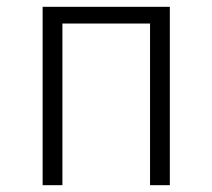

<svg xmlns="http://www.w3.org/2000/svg" viewBox="-20 -543 622 563"><path d="M420 0H478V-523H105V0H163V-474H420Z"/></svg>

Font: FiraGO Light
Style: Regular
Weight: 300
Designer: bBox Type
Foundry: bBox Type GmbH
Version: Version 1.001;PS 001.001;hotconv 1.0.88;makeotf.lib2.5.64775